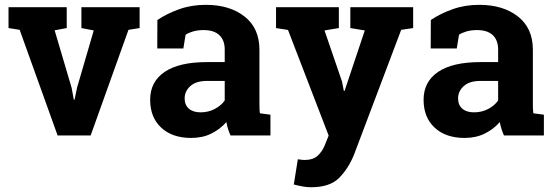

<svg xmlns="http://www.w3.org/2000/svg" viewBox="-20 -558 2278 791"><path d="M254.9 -442.4 205.1 -433.1 274.9 -196.8 284.2 -147H287.1L297.4 -196.8L366.2 -432.6L315.4 -442.4V-528.3H555.2V-442.4L509.3 -435.1L353.5 0H217.3L61 -435.1L15.1 -442.4V-528.3H254.9Z M929.7 0Q923.8 -13.2 919.4 -27.1Q915 -41 912.6 -55.2Q887.2 -25.9 850.8 -7.8Q814.5 10.3 767.6 10.3Q689.9 10.3 644.3 -32Q598.6 -74.2 598.6 -147Q598.6 -221.2 658.2 -261.7Q717.8 -302.2 833 -302.2H905.8V-354Q905.8 -392.1 883.8 -413.1Q861.8 -434.1 818.8 -434.1Q794.4 -434.1 775.4 -428.5Q756.3 -422.9 744.6 -415L735.4 -358.4H627.9L628.4 -475.6Q667.5 -502 718 -520Q768.6 -538.1 828.1 -538.1Q926.3 -538.1 987.5 -490Q1048.8 -441.9 1048.8 -353V-134.8Q1048.8 -122.6 1049.1 -111.8Q1049.3 -101.1 1050.8 -91.3L1094.2 -85.4V0ZM806.2 -95.2Q838.4 -95.2 864.7 -109.1Q891.1 -123 905.8 -144V-224.6H833Q787.6 -224.6 764.2 -203.4Q740.7 -182.1 740.7 -152.3Q740.7 -125.5 758.1 -110.4Q775.4 -95.2 806.2 -95.2Z M1682.1 -442.4 1632.8 -435.1 1438.5 79.1Q1415.5 136.2 1377.2 174.8Q1338.9 213.4 1261.7 213.4Q1243.7 213.4 1227.8 210.4Q1211.9 207.5 1190.4 202.1L1207 98.1Q1213.9 99.1 1221.2 100.1Q1228.5 101.1 1233.9 101.1Q1269.5 101.1 1288.6 83.7Q1307.6 66.4 1317.9 40.5L1334 0.5L1166.5 -434.6L1117.2 -442.4V-528.3H1376V-442.4L1316.9 -432.6L1389.2 -221.7L1396.5 -183.6L1399.4 -183.1L1482.9 -432.6L1423.3 -442.4V-528.3H1682.1Z M2056.2 0Q2050.3 -13.2 2045.9 -27.1Q2041.5 -41 2039.1 -55.2Q2013.7 -25.9 1977.3 -7.8Q1940.9 10.3 1894 10.3Q1816.4 10.3 1770.8 -32Q1725.1 -74.2 1725.1 -147Q1725.1 -221.2 1784.7 -261.7Q1844.2 -302.2 1959.5 -302.2H2032.2V-354Q2032.2 -392.1 2010.3 -413.1Q1988.3 -434.1 1945.3 -434.1Q1920.9 -434.1 1901.9 -428.5Q1882.8 -422.9 1871.1 -415L1861.8 -358.4H1754.4L1754.9 -475.6Q1793.9 -502 1844.5 -520Q1895 -538.1 1954.6 -538.1Q2052.7 -538.1 2114 -490Q2175.3 -441.9 2175.3 -353V-134.8Q2175.3 -122.6 2175.5 -111.8Q2175.8 -101.1 2177.2 -91.3L2220.7 -85.4V0ZM1932.6 -95.2Q1964.8 -95.2 1991.2 -109.1Q2017.6 -123 2032.2 -144V-224.6H1959.5Q1914.1 -224.6 1890.6 -203.4Q1867.2 -182.1 1867.2 -152.3Q1867.2 -125.5 1884.5 -110.4Q1901.9 -95.2 1932.6 -95.2Z"/></svg>

Font: TypoPRO Roboto Slab
Style: Bold
Weight: 700
Designer: Google
Version: Version 1.100263; 2013; ttfautohint (v0.94.20-1c74) -l 8 -r 